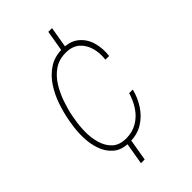

<svg xmlns="http://www.w3.org/2000/svg" viewBox="-230 -725 925 925"><g transform="rotate(-45 232.5 -262.5)"><path d="M314 -643.6 293.5 -522.5H268.1L288.6 -643.6ZM202.6 -1 182.1 119.6H156.7L177.2 -1ZM191.9 -14.6Q234.4 -15.1 267.3 -34.7Q300.3 -54.2 322 -87.2Q343.8 -120.1 355 -159.2H379.9Q368.7 -114.3 343.5 -75.7Q318.4 -37.1 280.3 -13.7Q242.2 9.8 191.4 9.8Q137.7 10.3 106.7 -15.9Q75.7 -42 62 -82.8Q48.3 -123.5 47.9 -168.7Q47.4 -213.9 54.7 -253.9L58.1 -274.4Q65.9 -316.9 81.5 -362.8Q97.2 -408.7 123.5 -448.7Q149.9 -488.8 188 -513.4Q226.1 -538.1 279.3 -538.1Q332 -538.1 364 -511.2Q396 -484.4 407.7 -442.4Q419.4 -400.4 413.6 -354L388.2 -354.5Q393.6 -394 383.5 -430.4Q373.5 -466.8 347.9 -489.7Q322.3 -512.7 278.3 -513.2Q231.9 -513.7 198.5 -491Q165 -468.3 142.6 -432.1Q120.1 -396 105.7 -354.2Q91.3 -312.5 84 -274.4L80.6 -253.9Q74.2 -219.7 73.5 -178.5Q72.8 -137.2 83.7 -99.9Q94.7 -62.5 119.9 -38.8Q145 -15.1 191.9 -14.6Z"/></g></svg>

Font: Roboto Condensed Thin
Style: Italic
Weight: 250
Italic angle: -12°
Designer: Christian Robertson
Foundry: Google
Version: Version 3.008; 2023